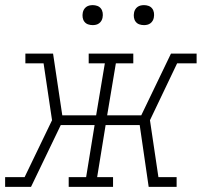

<svg xmlns="http://www.w3.org/2000/svg" viewBox="-32 -729 802 749"><path d="M-12 0V-38H64L171 -260L138 -482H67V-520H175L211 -279H343L377 -482H314V-520H488V-482H420L386 -279H519L635 -520H735V-482H659L553 -260L586 -38H657V0H548L513 -241H380L347 -38H409V0H236V-38H304L337 -241H205L89 0ZM530 -631Q520 -631 511.5 -634Q503 -637 497.5 -644Q492 -651 490.5 -660.5Q489 -670 491 -680Q492 -686 495.5 -692Q499 -698 504.5 -702Q510 -706 516.5 -707.5Q523 -709 530 -709Q539 -709 547.5 -706Q556 -703 561.5 -696Q567 -689 568.5 -679.5Q570 -670 568 -660Q567 -654 563.5 -648Q560 -642 554.5 -638Q549 -634 542.5 -632.5Q536 -631 530 -631ZM330 -631Q320 -631 311.5 -634Q303 -637 297.5 -644Q292 -651 290.5 -660.5Q289 -670 291 -680Q292 -686 295.5 -692Q299 -698 304.5 -702Q310 -706 316.5 -707.5Q323 -709 330 -709Q339 -709 347.5 -706Q356 -703 361.5 -696Q367 -689 368.5 -679.5Q370 -670 368 -660Q367 -654 363.5 -648Q360 -642 354.5 -638Q349 -634 342.5 -632.5Q336 -631 330 -631Z"/></svg>

Font: Iosevka Etoile XLtObl
Style: Regular
Weight: 200
Italic angle: -9°
Designer: Belleve Invis
Foundry: Belleve Invis
Version: Version 15.5.2; ttfautohint (v1.8.4)